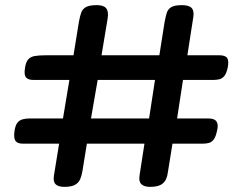

<svg xmlns="http://www.w3.org/2000/svg" viewBox="-20 -716 943 747"><path d="M230 11Q206 11 196 0.5Q186 -10 190 -34L210 -157H70Q48 -157 40.5 -167.5Q33 -178 36 -203Q39 -227 47 -237.5Q55 -248 67 -251.5Q79 -255 94 -255H225L250 -405H110Q89 -405 81 -415Q73 -425 77 -450Q80 -473 89 -484Q98 -495 115 -498Q132 -501 159 -501H266L287 -631Q291 -653 296 -667Q301 -681 314.5 -688.5Q328 -696 357 -696Q383 -696 393 -684Q403 -672 399 -645L375 -501H600L620 -628Q624 -650 628.5 -665Q633 -680 646 -688Q659 -696 688 -696Q715 -696 725.5 -685Q736 -674 732 -649L709 -501H833Q857 -501 864 -490Q871 -479 866 -453Q861 -430 852.5 -420Q844 -410 833 -407.5Q822 -405 810 -405H692L669 -255H792Q815 -255 822.5 -243Q830 -231 825 -210Q820 -185 812 -174Q804 -163 793 -160Q782 -157 769 -157H651L634 -51Q632 -33 626 -19Q620 -5 605.5 3Q591 11 563 11Q541 11 530 0.5Q519 -10 523 -34L542 -157H318L301 -52Q298 -33 292 -19Q286 -5 272 3Q258 11 230 11ZM334 -255H560L583 -405H360Z"/></svg>

Font: Fredoka SemiExpanded Medium
Style: Regular
Weight: 500
Width: 6
Designer: Ben Nathan
Foundry: Milena B. Brandão, Ben Nathan
Version: Version 2.001